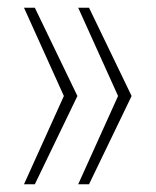

<svg xmlns="http://www.w3.org/2000/svg" viewBox="-20 -535 402 496"><path d="M210 -515 320 -287 210 -59H182L285 -287L182 -515ZM70 -515 180 -287 70 -59H42L145 -287L42 -515Z"/></svg>

Font: Hubot Sans Condensed ExtraLight
Style: Regular
Weight: 200
Width: 3
Designer: Deni Anggara
Foundry: GitHub, Inc., Subsidiary of Microsoft Corporation
Version: Version 2.000